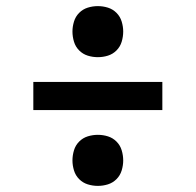

<svg xmlns="http://www.w3.org/2000/svg" viewBox="-20 -654 640 628"><path d="M300 -467Q283 -467 267 -472Q251 -477 239 -489Q227 -501 222 -517.5Q217 -534 217 -551Q217 -567 222 -583.5Q227 -600 239 -612Q251 -624 267 -629Q283 -634 300 -634Q317 -634 333 -629Q349 -624 361 -612Q373 -600 378 -583.5Q383 -567 383 -551Q383 -534 378 -517.5Q373 -501 361 -489Q349 -477 333 -472Q317 -467 300 -467ZM89 -294V-386H511V-294ZM300 -46Q283 -46 267 -51Q251 -56 239 -68Q227 -80 222 -96.5Q217 -113 217 -129Q217 -146 222 -162.5Q227 -179 239 -191Q251 -203 267 -208Q283 -213 300 -213Q317 -213 333 -208Q349 -203 361 -191Q373 -179 378 -162.5Q383 -146 383 -129Q383 -113 378 -96.5Q373 -80 361 -68Q349 -56 333 -51Q317 -46 300 -46Z"/></svg>

Font: Iosevka Etoile Semibold
Style: Regular
Weight: 600
Designer: Belleve Invis
Foundry: Belleve Invis
Version: Version 22.1.2; ttfautohint (v1.8.4)